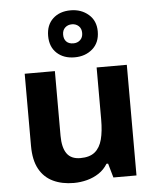

<svg xmlns="http://www.w3.org/2000/svg" viewBox="-57 -886 772 944"><g transform="rotate(-5 328.5 -413.5)"><path d="M579 -546V0H465L445 -70H437Q420 -42 393.5 -24.5Q367 -7 335 1.5Q303 10 269 10Q211 10 167 -11Q123 -32 99 -76Q75 -120 75 -190V-546H224V-227Q224 -169 245 -139Q266 -109 312 -109Q358 -109 383.5 -130Q409 -151 419.5 -191Q430 -231 430 -289V-546ZM327.1 -605Q273 -605 239.5 -636Q206 -667 206 -721Q206 -775 239.3 -806Q272.5 -837 326.9 -837Q379 -837 415 -806Q451 -775 451 -722.1Q451 -667 415.5 -636Q380 -605 327.1 -605ZM327 -674Q347 -674 360.5 -686.6Q374 -699.2 374 -721.1Q374 -743 360.6 -755.5Q347.2 -768 327.1 -768Q307 -768 293.5 -755.4Q280 -742.8 280 -720.9Q280 -699 292.2 -686.5Q304.3 -674 327 -674Z"/></g></svg>

Font: Noto Sans Myanmar
Style: Regular
Weight: 400
Designer: Monotype Design Team
Foundry: Monotype Imaging Inc.
Version: Version 2.107